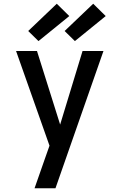

<svg xmlns="http://www.w3.org/2000/svg" viewBox="-20 -793 640 1028"><path d="M165 215Q179 175 193 135Q207 95 221 55L245 -13L66 -520H178L302 -126L422 -520H534L277 215ZM381 -573 326 -627 479 -773 546 -707ZM186 -573 131 -627 284 -773 351 -707Z"/></svg>

Font: Iosevka Semibold Extended
Style: Regular
Weight: 600
Width: 7
Monospace: yes
Designer: Belleve Invis
Foundry: Belleve Invis
Version: Version 32.5.0; ttfautohint (v1.8.4)